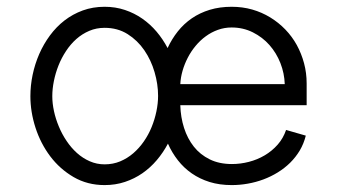

<svg xmlns="http://www.w3.org/2000/svg" viewBox="-20 -532 984 561"><path d="M815.9 -152.3Q807.6 -127.9 791.3 -109.4Q774.9 -90.8 753.4 -78.1Q731.9 -65.4 707.3 -59.1Q682.6 -52.7 657.7 -52.7Q620.6 -52.7 592.8 -66.4Q564.9 -80.1 546.4 -103.5Q527.8 -127 517.8 -158.2Q507.8 -189.5 506.8 -224.6H876V-288.1Q876 -318.8 868.4 -347.2Q860.8 -375.5 847.2 -400.4Q833.5 -425.3 813.7 -445.8Q793.9 -466.3 769.5 -481.2Q745.1 -496.1 716.8 -504.2Q688.5 -512.2 656.7 -512.2Q622.1 -512.2 593 -503.4Q564 -494.6 540.5 -478.5Q517.1 -462.4 499.5 -440.2Q481.9 -418 469.7 -391.6Q456.1 -417.5 437.5 -439.5Q418.9 -461.4 395.8 -477.5Q372.6 -493.7 345 -502.9Q317.4 -512.2 285.6 -512.2Q251.5 -512.2 221.9 -501.5Q192.4 -490.7 168.5 -472.2Q144.5 -453.6 126 -428.5Q107.4 -403.3 94.7 -374.3Q82 -345.2 75.4 -313.7Q68.8 -282.2 68.8 -251Q68.8 -205.1 83.7 -158.9Q98.6 -112.8 126.7 -75.4Q154.8 -38.1 195.1 -14.6Q235.4 8.8 285.6 8.8Q317.4 8.8 345.2 -0.5Q373 -9.8 396.2 -25.9Q419.4 -42 438.2 -64.2Q457 -86.4 470.7 -112.3Q482.4 -85.9 499.8 -63.7Q517.1 -41.5 540.3 -25.4Q563.5 -9.3 592.5 -0.2Q621.6 8.8 657.2 8.8Q680.7 8.8 704.1 4.6Q727.5 0.5 749.8 -7.8Q772 -16.1 791.7 -28.3Q811.5 -40.5 827.9 -56.6Q844.2 -72.8 856 -92.5Q867.7 -112.3 873.5 -135.7ZM132.8 -251Q132.8 -272.5 137.5 -295.4Q142.1 -318.4 150.9 -340.6Q159.7 -362.8 172.9 -382.8Q186 -402.8 203.1 -418Q220.2 -433.1 241 -441.9Q261.7 -450.7 285.6 -450.7Q323.7 -450.7 352.8 -432.4Q381.8 -414.1 401.6 -385.3Q421.4 -356.4 431.6 -321.3Q441.9 -286.1 441.9 -252Q441.9 -230 437 -206.5Q432.1 -183.1 423.1 -160.9Q414.1 -138.7 400.4 -118.9Q386.7 -99.1 369.4 -84.2Q352.1 -69.3 331.1 -60.5Q310.1 -51.8 285.6 -51.8Q262.7 -51.8 242.2 -60.8Q221.7 -69.8 204.8 -85Q188 -100.1 174.6 -120.1Q161.1 -140.1 151.9 -162.4Q142.6 -184.6 137.7 -207.3Q132.8 -230 132.8 -251ZM506.8 -286.1Q507.8 -305.7 513.4 -325.2Q519 -344.7 528.6 -363.3Q538.1 -381.8 551.5 -397.9Q564.9 -414.1 581.3 -426Q597.7 -438 616.7 -444.8Q635.7 -451.7 656.7 -451.7Q690.4 -451.7 718.8 -437.5Q747.1 -423.3 767.3 -400.4Q787.6 -377.4 799.3 -347.7Q811 -317.9 812 -286.1Z"/></svg>

Font: Saysettha
Style: Regular
Weight: 400
Designer: John M. Durdin
Foundry: Lao Script for Windows
Version: Version 2.201